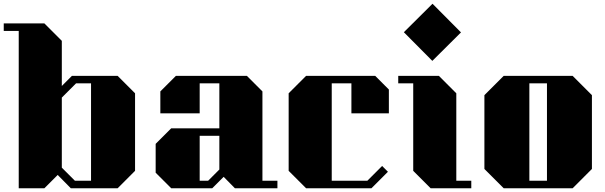

<svg xmlns="http://www.w3.org/2000/svg" viewBox="-20 -1005 3230 1025"><path d="M701 -507V-93L608 0H358L288 -71L217 0H80V-840H0V-880H217L310 -787V-546L364 -600H608ZM380 -40H466V-560H386L310 -484V-110Z M894 0H1113L1174 -61L1234 0H1461V-40H1381V-517L1298 -600H919L836 -517V-400H1046V-560H1151V-320H894L811 -237V-83ZM1046 -280H1151V-100L1091 -40H1046Z M1856 -400V-560H1751V-40H1941L2020 -119L2051 -88L1963 0H1614L1521 -93V-507L1614 -600H1983L2056 -527V-400Z M2288 -680 2136 -833 2289 -985 2441 -832ZM2496 -40V0H2279L2186 -93V-560H2106V-600H2323L2416 -507V-40Z M3140 -497V-103L3037 0H2669L2566 -103V-497L2669 -600H3037ZM2806 -560V-40H2900V-560Z"/></svg>

Font: Kumar One
Style: Regular
Weight: 400
Designer: Parimal Parmar
Foundry: Indian Type Foundry
Version: Version 1.000;PS 1.000;hotconv 1.0.88;makeotf.lib2.5.647800